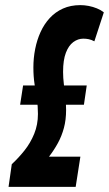

<svg xmlns="http://www.w3.org/2000/svg" viewBox="-20 -730 426 750"><path d="M13.4 0 26 -88.6Q52.6 -113.2 75.8 -142.4Q99 -171.6 113.6 -207.3Q128.2 -243 128.2 -284.8Q128.2 -315.4 124 -343Q119.8 -370.6 115.1 -400.7Q110.4 -430.8 110.4 -466.4Q110.4 -503.2 117.4 -538.6Q124.4 -574 138.5 -605Q152.6 -636 174.4 -659.6Q196.2 -683.2 226 -696.6Q255.8 -710 294 -710Q310 -710 326.5 -706.8Q343 -703.6 358.5 -697.3Q374 -691 385.6 -681.8L348.6 -568.6Q337 -574.8 326.6 -576.9Q316.2 -579 305.4 -579Q284.6 -579 266.4 -565.7Q248.2 -552.4 237.3 -523.8Q226.4 -495.2 226.4 -449.2Q226.4 -426 229.5 -400.8Q232.6 -375.6 235.4 -350.4Q238.2 -325.2 238.2 -300.6Q238.2 -262 229.7 -230.4Q221.2 -198.8 206.3 -171.4Q191.4 -144 171.4 -118H294L275.6 0ZM58.6 -320.8 70.2 -396.2H318.8L307.8 -320.8Z"/></svg>

Font: Georama
Style: Italic
Weight: 400
Width: 2
Italic angle: -9°
Designer: Jean-Baptiste Levee
Foundry: Production Type
Version: Version 1.000